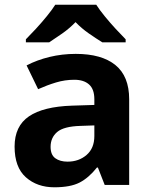

<svg xmlns="http://www.w3.org/2000/svg" viewBox="-20 -786 644 816"><path d="M302 -557Q412 -557 470.5 -509.5Q529 -462 529 -364V0H425L396 -74H392Q357 -30 318 -10Q279 10 211 10Q138 10 90 -32.5Q42 -75 42 -163Q42 -250 103 -291.5Q164 -333 286 -337L381 -340V-364Q381 -407 358.5 -427Q336 -447 296 -447Q256 -447 218 -435.5Q180 -424 142 -407L93 -508Q137 -531 190.5 -544Q244 -557 302 -557ZM323 -251Q251 -249 223 -225Q195 -201 195 -162Q195 -128 215 -113.5Q235 -99 267 -99Q315 -99 348 -127.5Q381 -156 381 -208V-253ZM389 -766Q403 -744 425.5 -716.5Q448 -689 472 -663Q496 -637 514 -619V-606H415Q389 -622 358 -643.5Q327 -665 301 -692Q275 -665 245 -644Q215 -623 189 -606H90V-619Q109 -638 132.5 -663.5Q156 -689 178.5 -716.5Q201 -744 215 -766Z"/></svg>

Font: Noto Sans Bassa Vah
Style: Regular
Weight: 400
Designer: Monotype Design Team
Foundry: Monotype Imaging Inc.
Version: Version 2.002